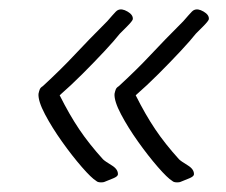

<svg xmlns="http://www.w3.org/2000/svg" viewBox="-20 -388 470 399"><path d="M190 -9Q183 -9 180 -12Q170 -18 150 -41Q130 -64 109 -93.5Q88 -123 73.5 -150.5Q59 -178 60 -193Q61 -198 62.5 -202Q64 -206 69 -209Q107 -244 135 -274Q163 -304 203 -344Q205 -346 213.5 -356Q222 -366 225 -367Q233 -371 245 -364Q257 -357 256 -348Q255 -344 243.5 -332.5Q232 -321 229 -318Q218 -304 197 -281.5Q176 -259 151.5 -234.5Q127 -210 104 -190Q124 -150 144.5 -119.5Q165 -89 194 -57Q198 -53 212 -44.5Q226 -36 225 -25Q224 -21 215.5 -17.5Q207 -14 197 -10Q195 -9 190 -9ZM348 -9Q341 -9 338 -12Q328 -18 308 -41Q288 -64 267 -93.5Q246 -123 231.5 -150.5Q217 -178 218 -193Q219 -198 220.5 -202Q222 -206 227 -209Q265 -244 293 -274Q321 -304 361 -344Q363 -346 371.5 -356Q380 -366 383 -367Q391 -371 403 -364Q415 -357 414 -348Q413 -344 401.5 -332.5Q390 -321 387 -318Q376 -304 355 -281.5Q334 -259 309.5 -234.5Q285 -210 262 -190Q282 -150 302.5 -119.5Q323 -89 352 -57Q356 -53 370 -44.5Q384 -36 383 -25Q382 -21 373.5 -17.5Q365 -14 355 -10Q353 -9 348 -9Z"/></svg>

Font: Grape Nuts
Style: Regular
Weight: 400
Designer: Robert E. Leuschke
Foundry: Robert E. Leuschke
Version: Version 1.010; ttfautohint (v1.8.3)